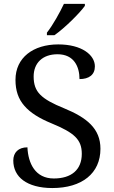

<svg xmlns="http://www.w3.org/2000/svg" viewBox="-20 -951 584 981"><path d="M247.1 9.8C398.4 9.8 493.2 -64.9 493.2 -190.9C493.2 -294.4 423.3 -350.1 307.1 -397.9C249 -421.4 210.4 -442.4 186 -466.8C161.6 -491.2 151.9 -520.5 151.9 -560.1C151.9 -629.4 197.8 -673.8 273.9 -673.8C358.9 -673.8 386.2 -609.4 386.2 -546.9C434.6 -546.9 464.8 -568.8 464.8 -611.8C464.8 -670.4 397.5 -724.1 277.8 -724.1C149.9 -724.1 59.1 -656.7 59.1 -543C59.1 -488.3 73.7 -445.3 104.5 -410.2C135.3 -374.5 181.2 -346.2 243.2 -320.8C359.4 -272.9 397.9 -238.3 397.9 -165C397.9 -83.5 344.7 -39.1 254.9 -39.1C160.6 -39.1 124 -115.7 120.1 -198.2C73.7 -198.2 47.9 -171.4 47.9 -130.9C47.9 -89.4 64.9 -53.7 98.6 -29.3C131.8 -4.9 182.1 9.8 247.1 9.8ZM219.7 -771H257.8C309.6 -806.6 387.2 -883.8 413.6 -920.9V-931.2H306.6C286.1 -887.7 250 -822.3 219.7 -784.2Z"/></svg>

Font: The Erased English
Style: Regular
Weight: 400
Designer: Monotype Design team + ligartures altered by 180 Amsterdam
Foundry: Monotype Imaging Inc.
Version: Version 1.030;Glyphs 3.1.2 (3151)